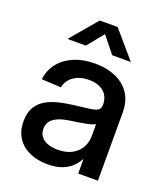

<svg xmlns="http://www.w3.org/2000/svg" viewBox="-137 -831 812 935"><g transform="rotate(20 269.0 -363.5)"><path d="M217.8 8.8Q166 8.8 125.2 -9Q84.5 -26.9 60.8 -62Q37.1 -97.2 37.1 -148.9Q37.1 -193.8 54.4 -222.4Q71.8 -251 100.8 -267.6Q129.9 -284.2 166.7 -293Q203.6 -301.8 242.7 -306.2Q291 -312 319.6 -315.7Q348.1 -319.3 360.8 -327.6Q373.5 -335.9 373.5 -354.5V-358.4Q373.5 -384.8 361.3 -404.5Q349.1 -424.3 325.7 -435.5Q302.2 -446.8 269 -446.8Q235.8 -446.8 210.7 -435.8Q185.5 -424.8 170.4 -406.5Q155.3 -388.2 151.9 -365.7L50.8 -371.1Q57.1 -420.4 85.9 -456.3Q114.7 -492.2 161.9 -512Q209 -531.7 270 -531.7Q314 -531.7 351.8 -520.5Q389.6 -509.3 417.7 -487.1Q445.8 -464.8 461.2 -431.9Q476.6 -398.9 476.6 -355.5V0H374.5V-73.2H372.1Q361.3 -52.7 342 -33.7Q322.8 -14.6 292.2 -2.9Q261.7 8.8 217.8 8.8ZM239.3 -74.7Q284.2 -74.7 314.2 -91.3Q344.2 -107.9 359.1 -135Q374 -162.1 374 -193.8V-256.3Q368.7 -252 355.5 -248Q342.3 -244.1 324.5 -240.7Q306.6 -237.3 286.9 -234.1Q267.1 -231 248 -228.5Q219.7 -224.6 195.1 -215.6Q170.4 -206.5 155.5 -190.2Q140.6 -173.8 140.6 -147Q140.6 -124 152.8 -107.9Q165 -91.8 187.3 -83.3Q209.5 -74.7 239.3 -74.7ZM196.3 -598.1H102.1V-599.1L218.3 -736.3H311L428.7 -599.1V-598.1H333L265.1 -682.6Z"/></g></svg>

Font: Inter 28pt Medium
Style: Regular
Weight: 500
Designer: Rasmus Andersson
Foundry: rsms
Version: Version 4.001;git-66647c0bb